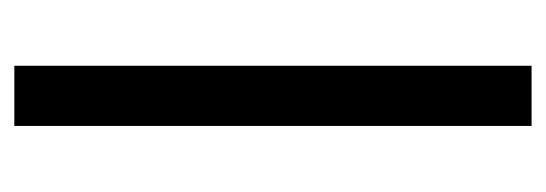

<svg xmlns="http://www.w3.org/2000/svg" viewBox="-267 -495 762 268"><g transform="rotate(90 114.0 -361.0)"><path d="M71.8 -722H155.8V0H71.8Z"/></g></svg>

Font: 寒蝉端黑体 Light
Style: Regular
Weight: 300
Designer: ChillDuanSans {Warren2060}; 
Source Han Sans {Ryoko NISHIZUKA 西塚涼子 (kana, bopomofo & ideographs); Paul D. Hunt (Latin, G
Foundry: ChillType&Adobe
Version: Version 1.300;Glyphs 3.3 (3306)